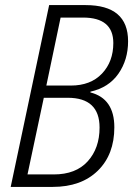

<svg xmlns="http://www.w3.org/2000/svg" viewBox="-20 -734 523 754"><path d="M22 0H187Q299 0 364 -63.5Q429 -127 429 -234Q429 -347 335 -371V-374Q407 -390 445 -444.5Q483 -499 483 -572Q483 -714 316 -714H173ZM162 -398 218 -665H306Q425 -665 425 -565Q425 -492 380.5 -445Q336 -398 258 -398ZM88 -49 152 -350H246Q371 -350 371 -233Q371 -152 324.5 -100.5Q278 -49 191 -49Z"/></svg>

Font: Noto Sans Display SemiCondensed Light
Style: Italic
Weight: 300
Width: 4
Italic angle: -12°
Designer: Monotype Design Team
Foundry: Monotype Imaging Inc.
Version: Version 1.900